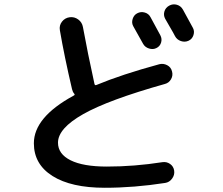

<svg xmlns="http://www.w3.org/2000/svg" viewBox="-20 -844 1040 894"><path d="M467.8 30.3Q311.5 30.3 224.6 -24.4Q137.7 -79.1 137.7 -176.8Q137.7 -297.9 322.3 -398.4Q331.1 -402.3 325.2 -408.2Q318.4 -416 315.4 -428.7Q279.3 -583 258.8 -703.1Q254.9 -725.6 268.6 -743.2Q282.2 -760.7 304.2 -763.7Q326.2 -766.6 344.2 -753.4Q362.3 -740.2 366.2 -717.8Q387.7 -599.6 419.9 -453.1Q421.9 -445.3 428.7 -448.2Q545.9 -497.1 721.7 -544.9Q740.2 -549.8 758.3 -540.5Q776.4 -531.2 781.2 -510.7Q786.1 -492.2 776.4 -475.1Q766.6 -458 748 -453.1Q484.4 -378.9 367.2 -312.5Q250 -246.1 250 -179.7Q250 -127 308.6 -97.7Q367.2 -68.4 477.5 -68.4Q605.5 -68.4 736.3 -88.9Q755.9 -91.8 772 -80.6Q788.1 -69.3 791 -49.3Q793.9 -29.3 781.2 -12.2Q768.6 4.9 749 7.8Q604.5 30.3 467.8 30.3ZM619.1 -782.2Q635.7 -791 654.3 -785.6Q672.9 -780.3 681.6 -762.7Q696.3 -735.4 726.6 -679.7Q735.4 -663.1 730 -645.5Q724.6 -627.9 708 -620.1Q692.4 -612.3 673.8 -618.2Q655.3 -624 646.5 -639.6Q638.7 -653.3 623.5 -680.7Q608.4 -708 600.6 -721.7Q591.8 -737.3 597.7 -755.9Q603.5 -774.4 619.1 -782.2ZM832 -798.8Q847.7 -770.5 877.9 -714.8Q886.7 -699.2 880.9 -680.7Q875 -662.1 857.9 -654.3Q840.8 -646.5 822.3 -652.8Q803.7 -659.2 794.9 -675.8Q788.1 -689.5 772 -716.8Q755.9 -744.1 749 -756.8Q740.2 -773.4 745.6 -791Q751 -808.6 768.1 -817.9Q785.2 -827.1 803.7 -821.8Q822.3 -816.4 832 -798.8Z"/></svg>

Font: Rounded Mgen+ 2p medium
Style: Regular
Weight: 500
Designer: [Source Han Sans]
Ryoko NISHIZUKA  (kana & ideographs); Paul D. Hunt (Latin, Greek & Cyrillic); Wenlong ZHANG  (bopomofo
Version: Version 1.059.20150602